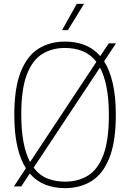

<svg xmlns="http://www.w3.org/2000/svg" viewBox="-20 -964 673 993"><path d="M90 0H52L114 -94Q85 -139 69.5 -207.2Q54 -275.5 54 -370Q54 -508 86.8 -591.2Q119.5 -674.5 178.5 -711.8Q237.5 -749 316.5 -749Q372.5 -749 418.5 -731Q464.5 -713 498.5 -674L542.5 -740H580L518.5 -647Q547.5 -601.5 563.2 -533Q579 -464.5 579 -370Q579 -232 546.2 -148.8Q513.5 -65.5 454.5 -28.2Q395.5 9 316.5 9Q260.5 9 214.2 -9Q168 -27 134 -66.5ZM90 -372Q90 -288 101.8 -227.5Q113.5 -167 135.5 -126L478.5 -644Q449 -682.5 407.8 -699.2Q366.5 -716 316.5 -716Q248.5 -716 197.8 -684.2Q147 -652.5 118.5 -577.5Q90 -502.5 90 -372ZM316.5 -24.5Q384.5 -24.5 435.2 -56Q486 -87.5 514.5 -162.5Q543 -237.5 543 -368Q543 -452.5 531 -513.2Q519 -574 497 -614.5L154 -97Q183.5 -57.5 225 -41Q266.5 -24.5 316.5 -24.5ZM301 -808 377 -944H414.5L331 -808Z"/></svg>

Font: Encode Sans SemiCondensed SemiCondensed Thin
Style: Regular
Weight: 100
Width: 4
Designer: Multiple Designers
Foundry: Impallari Type
Version: Version 3.000; ttfautohint (v1.8.3) -l 8 -r 50 -G 200 -x 14 